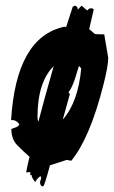

<svg xmlns="http://www.w3.org/2000/svg" viewBox="-20 -572 401 676"><path d="M361 -369Q361 -339 344 -273Q297 -87 231 -6L215 -9L156 10Q136 84 132 84Q121 84 121 69Q121 67 123 62Q125 57 125 55Q124 52 123 48Q112 54 104 69Q91 53 91 44H86Q87 38 87 38V34L72 35Q77 8 84 -20Q61 -40 40.5 -61Q20 -82 20 -118Q28 -121 36.5 -124Q45 -127 48 -134Q37 -151 19 -149Q37 -442 207 -478L213 -477L236 -548L243 -552Q254 -550 254 -538L267 -552L287 -535Q294 -543 301 -543Q306 -543 310 -539Q305 -516 294 -469Q299 -466 313 -453Q316 -451 347 -451Q361 -371 361 -369ZM169 -339Q112 -283 112 -159Q112 -151 115 -143Q132 -209 169 -339ZM266 -331 258 -340Q246 -301 243 -292Q233 -262 221 -247L226 -241L201 -151Q255 -212 266 -331Z"/></svg>

Font: Ode an Erik AH
Style: Regular
Weight: 400
Designer: Andreas Höfeld
Foundry: Fontgrube AH
Version: Version 2.00